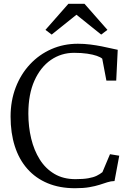

<svg xmlns="http://www.w3.org/2000/svg" viewBox="-20 -985 689 1016"><path d="M377 11Q295.5 11 232 -15.5Q168.5 -42 124.8 -91.5Q81 -141 58.5 -211Q36 -281 36 -368Q36 -451.5 63 -522Q90 -592.5 138.5 -644.5Q187 -696.5 251.8 -725Q316.5 -753.5 392 -753.5Q425.5 -753.5 457.2 -749.5Q489 -745.5 517 -740Q545 -734.5 567.2 -729.2Q589.5 -724 603 -721.5L595 -558.5H543L521 -674.5Q512 -682.5 492 -689.5Q472 -696.5 441.8 -701Q411.5 -705.5 372 -705.5Q304 -705.5 249.2 -667.8Q194.5 -630 162.2 -558.2Q130 -486.5 130 -384Q130 -314.5 145 -252Q160 -189.5 190.5 -141Q221 -92.5 268 -64.8Q315 -37 379 -37Q420.5 -37 447.5 -41.8Q474.5 -46.5 491.8 -55Q509 -63.5 522 -74L562 -169L611 -161L586 -27Q566.5 -26.5 548 -20.5Q529.5 -14.5 507 -7.2Q484.5 0 453.2 5.5Q422 11 377 11ZM253.5 -802 220.5 -827 342 -965H427L548.5 -827L515.5 -802L384.5 -907Z"/></svg>

Font: Merriweather Light 18pt Light
Style: Regular
Weight: 300
Version: Version 2.100